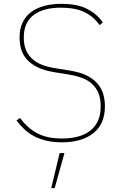

<svg xmlns="http://www.w3.org/2000/svg" viewBox="-20 -730 640 1001"><path d="M304 12Q258 12 222 3.5Q186 -5 157.5 -20Q129 -35 107 -56Q85 -77 66 -102L84 -115Q102 -91 123 -71.5Q144 -52 170 -37.5Q196 -23 228.5 -15.5Q261 -8 304 -8Q400 -8 452.5 -50.5Q505 -93 505 -176Q505 -219 491.5 -248.5Q478 -278 455.5 -296.5Q433 -315 403 -325.5Q373 -336 341 -341L261 -354Q208 -363 173.5 -380.5Q139 -398 118.5 -422Q98 -446 90 -475Q82 -504 82 -535Q82 -579 97.5 -612Q113 -645 141.5 -666.5Q170 -688 210 -699Q250 -710 299 -710Q384 -710 435.5 -683Q487 -656 516 -613L499 -599Q468 -644 420 -667Q372 -690 297 -690Q206 -690 155 -651.5Q104 -613 104 -535Q104 -494 117 -466Q130 -438 152 -419.5Q174 -401 203 -390.5Q232 -380 265 -375L345 -362Q400 -353 435.5 -334.5Q471 -316 491 -291Q511 -266 519 -237Q527 -208 527 -177Q527 -83 466.5 -35.5Q406 12 304 12ZM291 68H316L265 251H247Z"/></svg>

Font: IBM Plex Mono Thin
Style: Regular
Weight: 100
Monospace: yes
Designer: Mike Abbink, Paul van der Laan, Pieter van Rosmalen
Foundry: Bold Monday
Version: Version 2.3